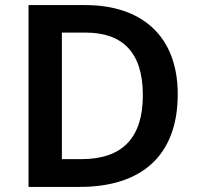

<svg xmlns="http://www.w3.org/2000/svg" viewBox="-20 -734 777 754"><path d="M678 -364C678 -593 536 -714 315 -714H92V0H293C536 0 678 -123 678 -364ZM541 -360C541 -194 462 -109 299 -109H223V-606H316C461 -606 541 -529 541 -360Z"/></svg>

Font: Noto Sans Balinese SemiBold
Style: Regular
Weight: 600
Designer: Aditya Bayu, David Williams
Foundry: David Williams
Version: Version 2.005